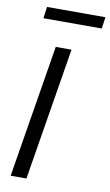

<svg xmlns="http://www.w3.org/2000/svg" viewBox="-94 -893 540 941"><g transform="rotate(10 176.0 -423.0)"><path d="M108 0H29.5L137.5 -660H216ZM344 -788H53.5L61.5 -845.5H352Z"/></g></svg>

Font: Lucymar Sans
Style: Italic
Weight: 400
Italic angle: -10°
Foundry: The League of Moveable Type (original font) / Main changes by Cristiano Sobral with portions from Mirco Monsees
Version: Version 2.00;August 30, 2020;FontCreator 13.0.0.2681 64-bit